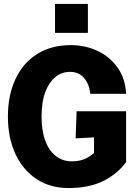

<svg xmlns="http://www.w3.org/2000/svg" viewBox="-20 -938 690 970"><path d="M326 12Q233 12 164.5 -33.5Q96 -79 58 -160Q20 -241 20 -349Q20 -457 58 -538.5Q96 -620 167.5 -665Q239 -710 338 -710Q410 -710 471.5 -681.5Q533 -653 573 -598Q613 -543 617 -464H436Q432 -511 405.5 -543Q379 -575 334 -575Q292 -575 259.5 -548.5Q227 -522 208.5 -472Q190 -422 190 -349Q190 -277 209 -226.5Q228 -176 262.5 -149.5Q297 -123 342 -123Q379 -123 405 -133.5Q431 -144 455 -165V-244L362 -239L367 -376H617V-119Q572 -58 500.5 -23Q429 12 326 12ZM258 -772V-918H424V-772Z"/></svg>

Font: Azeret Mono
Style: Bold
Weight: 700
Designer: Martin Vácha
Foundry: Displaay
Version: Version 1.002